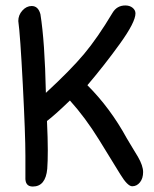

<svg xmlns="http://www.w3.org/2000/svg" viewBox="-20 -684 563 703"><path d="M73 -114Q73 -191 63.5 -374.5Q54 -558 47 -607Q47 -629 62 -645.5Q77 -662 96 -662Q120 -662 128 -632Q144 -532 148 -344Q238 -427 287.5 -486Q337 -545 392 -637Q408 -664 439 -664Q455 -664 465.5 -655.5Q476 -647 476 -635Q476 -603 419.5 -524.5Q363 -446 300 -372Q384 -288 444 -178Q452 -164 465 -143Q478 -122 485 -110Q504 -77 504 -54Q504 -31 492.5 -16.5Q481 -2 464 -2Q447 -2 420 -46.5Q393 -91 342.5 -172.5Q292 -254 236 -316Q180 -262 152 -241Q155 -177 155 -134.5Q155 -92 153 -66Q147 -1 100 -1Q71 -1 73 -36Z"/></svg>

Font: Patrick Hand
Style: Regular
Weight: 400
Designer: Patrick Wagesreiter
Foundry: Patrick Wagesreiter
Version: Version 1.003;PS 001.003;hotconv 1.0.70;makeotf.lib2.5.58329